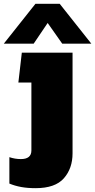

<svg xmlns="http://www.w3.org/2000/svg" viewBox="-58 -749 497 1003"><path d="M-38 -521 127 -729H254L419 -521H267L191 -629L118 -521ZM128 234Q86 234 53 228Q20 222 -9 210V72Q20 82 51 82Q106 82 106 37V-318H38L56 -474H321V52Q321 131 275.5 182.5Q230 234 128 234Z"/></svg>

Font: Kanit ExtraBold
Style: Regular
Weight: 800
Designer: Katatrad Team
Foundry: CadsonDemak
Version: Version 2.000; ttfautohint (v1.8.3)